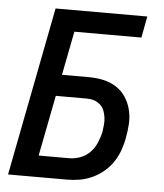

<svg xmlns="http://www.w3.org/2000/svg" viewBox="-50 -714 650 759"><g transform="rotate(5 275.0 -335.0)"><path d="M10 0 140 -670H504L488 -585H222L188 -411H296Q325 -411 352.5 -405Q380 -399 403 -384.5Q426 -370 441 -347.5Q456 -325 463 -298Q470 -271 468.5 -241.5Q467 -212 461 -183Q457 -159 448 -134.5Q439 -110 424.5 -88Q410 -66 389 -48.5Q368 -31 344.5 -20Q321 -9 295.5 -4.5Q270 0 246 0ZM124 -85H245Q267 -85 289 -93Q311 -101 327.5 -118Q344 -135 353 -156.5Q362 -178 367 -199Q369 -214 370.5 -229Q372 -244 370 -258Q368 -272 363 -285Q358 -298 347.5 -307.5Q337 -317 323.5 -321.5Q310 -326 295 -326H171Z"/></g></svg>

Font: Lode Dark
Style: Bold Italic
Weight: 700
Italic angle: -11°
Monospace: yes
Designer: Belleve Invis
Foundry: Belleve Invis
Version: Version 29.2.0; ttfautohint (v1.8.3)